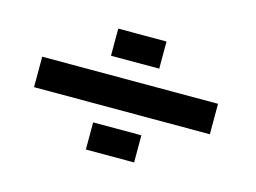

<svg xmlns="http://www.w3.org/2000/svg" viewBox="-65 -618 819 615"><g transform="rotate(15 345.0 -310.5)"><path d="M47 -260V-361H630V-260ZM259 -511H419V-421H259ZM259 -200H419V-110H259Z"/></g></svg>

Font: Sarpanch
Style: Bold
Weight: 700
Designer: Manushi Parikh (Devanagari and Latin), Jyotish Sonowal (Devanagari)
Foundry: Indian Type Foundry
Version: Version 2.004;PS 1.0;hotconv 1.0.78;makeotf.lib2.5.61930; tt